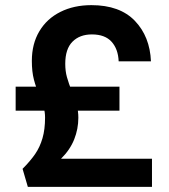

<svg xmlns="http://www.w3.org/2000/svg" viewBox="-20 -727 658 747"><path d="M155.3 -269.3Q155.3 -290.2 150.3 -307.6Q145.4 -325.1 134.4 -352.5Q119.9 -386.9 111.9 -417.4Q103.9 -447.9 103.9 -490.4Q103.9 -556.5 133.2 -605.5Q162.4 -654.5 215 -680.7Q267.5 -707 335.5 -707Q446.1 -707 504.7 -646Q563.2 -584.9 567.3 -488.4H441.7Q439.7 -536.2 414.1 -564.6Q388.4 -593.1 337.6 -593.1Q290.2 -593.1 262.1 -564.9Q233.9 -536.7 233.9 -478.8Q233.9 -450.4 240.4 -427Q246.9 -403.6 259.9 -370.6Q272.4 -338.2 278.6 -316.2Q284.8 -294.3 284.8 -268.8Q284.8 -225.3 268.6 -184.6Q252.4 -143.9 217.4 -109.4H571.3V0H88.3L67.8 -70.2Q97.8 -100.2 116.6 -127.5Q135.3 -154.7 145.3 -189.2Q155.3 -223.7 155.3 -269.3ZM40.9 -389.7H444.8V-296.4H40.9Z"/></svg>

Font: AF Albert Sans Medium
Style: Regular
Weight: 500
Designer: Andreas Rasmussen
Foundry: a.Foundry
Version: Version 1.300;Glyphs 3.2 (3231)